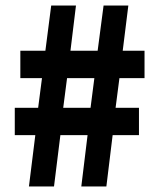

<svg xmlns="http://www.w3.org/2000/svg" viewBox="-20 -670 568 690"><path d="M84 0 106.9 -184.4H33.1V-282.7H117.1L130.9 -389.3H53.1V-487.6H143.1L164 -650H253L233.2 -487.6H330.9L352.2 -650H441.2L421 -487.6H499.4V-389.3H409.2L395.4 -282.7H479.4V-184.4H384.8L362.3 0H272.2L294.7 -184.4H197L174.1 0ZM207.2 -282.7H305.4L319.1 -389.3H221Z"/></svg>

Font: Source Sans 3
Style: Regular
Weight: 200
Designer: Paul D. Hunt
Foundry: Adobe
Version: Version 3.046;hotconv 1.0.118;makeotfexe 2.5.65603